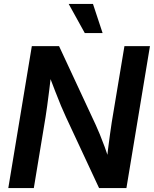

<svg xmlns="http://www.w3.org/2000/svg" viewBox="-20 -964 789 984"><path d="M22.5 0 143.1 -727.5H282.7L470.7 -323.7Q479.5 -304.7 491.5 -275.6Q503.4 -246.6 516.4 -211.4Q529.3 -176.3 540.5 -137.7L524.9 -120.1Q528.3 -155.8 533.4 -197.3Q538.6 -238.8 543.9 -276.6Q549.3 -314.5 552.7 -337.4L617.7 -727.5H748.5L627.9 0H487.8L318.4 -363.3Q306.6 -388.7 292.7 -421.6Q278.8 -454.6 262.5 -497.3Q246.1 -540 225.6 -593.8L244.6 -604.5Q238.3 -549.3 232.4 -502.4Q226.6 -455.6 221.7 -420.2Q216.8 -384.8 213.4 -363.8L153.3 0ZM414.6 -794.4 332 -943.8H456.5L505.9 -794.4Z"/></svg>

Font: Inter 24pt SemiBold
Style: Italic
Weight: 600
Italic angle: -9.3988°
Designer: Rasmus Andersson
Foundry: rsms
Version: Version 4.001;git-66647c0bb